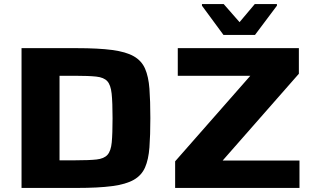

<svg xmlns="http://www.w3.org/2000/svg" viewBox="-20 -925 1547 945"><path d="M86 0V-688H358Q464 -688 532 -679Q600 -670 638.5 -648Q677 -626 694 -587Q711 -548 715.5 -488.5Q720 -429 720 -344Q720 -259 715.5 -199.5Q711 -140 694 -101Q677 -62 638.5 -40Q600 -18 532 -9Q464 0 358 0ZM273 -136H351Q418 -136 455 -140Q492 -144 509 -163Q526 -182 530 -224.5Q534 -267 534 -343Q534 -421 529.5 -464Q525 -507 508 -525.5Q491 -544 454 -548Q417 -552 351 -552H273ZM842 0V-131L1212 -552H855V-688H1451V-562L1076 -135H1454V0ZM1080 -753 974 -897V-905H1081L1159 -816L1234 -905H1343V-897L1235 -753Z"/></svg>

Font: Saira Expanded
Style: Bold
Weight: 700
Width: 7
Designer: Hector Gatti with collaboration of the Omnibus-Type team
Foundry: Omnibus-Type
Version: Version 1.100; ttfautohint (v1.8.3)